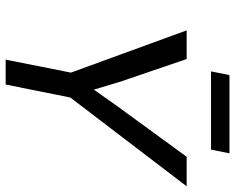

<svg xmlns="http://www.w3.org/2000/svg" viewBox="-105 -733 829 677"><g transform="rotate(90 309.5 -394.5)"><path d="M627.9 -638.2 314.9 -228 269 0H181.2L227.1 -230L78.1 -638.2H179.2L258.8 -404.8L287.1 -311L347.2 -396L523.9 -638.2ZM498.5 -724.1H222.7L235.8 -789.1H511.7ZM-9.3 -638.2Z"/></g></svg>

Font: Code New Roman
Style: Italic
Weight: 400
Italic angle: -11°
Monospace: yes
Designer: Sam Radian
Foundry: Code New Roman
Version: Version 1.508 October 19, 2014